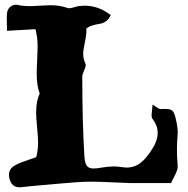

<svg xmlns="http://www.w3.org/2000/svg" viewBox="-20 -800 802 817"><path d="M451.2 -735.8Q399.9 -775.9 338.9 -775.9Q330.6 -775.9 313 -773.9Q310.1 -773.4 292.5 -768.3Q274.9 -763.2 267.1 -766.1Q235.4 -777.8 193.8 -777.8Q179.7 -777.8 150.1 -775.9Q120.6 -773.9 106 -773.9Q77.1 -773.9 57.1 -778.8Q54.2 -779.8 47.9 -779.8Q33.2 -779.8 22.5 -770Q11.7 -760.3 9.8 -743.2Q8.8 -735.4 8.8 -720.2Q8.8 -712.4 9.3 -695.6Q9.8 -678.7 9.8 -668.9Q61 -672.4 130.9 -675.8Q140.1 -642.1 140.1 -600.1Q140.1 -582 138.2 -544.7Q136.2 -507.3 136.2 -488.8Q136.2 -434.6 148.9 -401.9Q133.8 -369.6 133.8 -321.8Q133.8 -299.8 137.9 -256.8Q142.1 -213.9 142.1 -192.9Q142.1 -159.2 133.8 -130.9Q125.5 -127.9 103.5 -120.6Q81.5 -113.3 68.6 -108.2Q55.7 -103 43.9 -96.2Q18.1 -83 18.1 -55.2Q18.1 -43.5 22 -34.2Q33.7 2.4 75.2 -3.9Q111.8 -8.3 147.9 -11.2Q167.5 -12.7 217 -17.3Q266.6 -22 302.2 -24.4Q337.9 -26.9 371.1 -26.9Q401.4 -26.9 455.8 -24.2Q510.3 -21.5 533.2 -21H587.9H708Q710.4 -27.8 719.2 -43.9Q728 -60.1 732.7 -73.5Q737.3 -86.9 735.8 -99.1Q732.9 -132.3 732.9 -166Q732.9 -196.3 735.8 -226.1Q738.3 -252.9 727.1 -297.9Q721.2 -325.2 709.5 -331.8Q697.8 -338.4 664.1 -335.9Q660.2 -335.4 655.3 -338.1Q650.4 -340.8 642.6 -346.2Q634.8 -351.6 628.9 -355Q628.9 -347.2 627 -332.3Q625 -317.4 625 -311Q625 -297.9 629.9 -293Q650.9 -265.1 650.9 -234.9Q650.9 -201.2 627 -165Q605.5 -129.4 579.6 -108.2Q553.7 -86.9 517.1 -86.9Q511.7 -86.9 498 -88.9Q481.4 -91.8 463.9 -91.8Q441.4 -91.8 413.1 -86.9Q393.1 -83 377 -83Q357.4 -83 349.1 -95Q340.8 -106.9 338.9 -138.2Q330.1 -283.2 330.1 -474.1Q330.1 -482.9 338.6 -502Q347.2 -521 344.2 -527.8Q334 -548.8 334 -570.8Q334 -586.9 341.8 -623.3Q349.6 -659.7 347.2 -678.2Q357.4 -687 373.8 -691.9Q390.1 -696.8 403.6 -698.5Q417 -700.2 430.4 -709.2Q443.8 -718.3 451.2 -735.8Z"/></svg>

Font: Sonetni venez
Style: Regular
Weight: 400
Designer: Alja Herlah
Foundry: Type Salon
Version: Version 1.000;hotconv 1.0.109;makeotfexe 2.5.65596